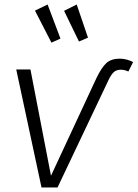

<svg xmlns="http://www.w3.org/2000/svg" viewBox="-20 -831 610 851"><path d="M52 -523H115L206 -52L407 -484Q430 -532 451.5 -551.5Q473 -571 511 -571Q540 -571 570 -556L549 -514Q533 -522 515 -522Q496 -522 484 -511Q472 -500 460 -474L235 0H164ZM248 -660 208 -642 135 -784 191 -811ZM370 -664 330 -647 264 -783 320 -811Z"/></svg>

Font: FiraGO Light
Style: Italic
Weight: 300
Italic angle: -8°
Designer: bBox Type GmbH
Foundry: bBox Type GmbH
Version: Version 1.001